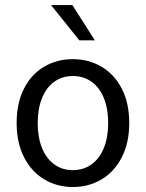

<svg xmlns="http://www.w3.org/2000/svg" viewBox="-20 -734 582 766"><path d="M495.6 -243.2Q495.6 -163.6 465.6 -105.7Q435.5 -47.9 384.3 -17.8Q333 12.2 270.5 12.2Q208.5 12.2 157.5 -17.8Q106.4 -47.9 76.4 -105.7Q46.4 -163.6 46.4 -243.2Q46.4 -323.7 76.2 -381.3Q106 -439 157 -468.5Q208 -498 270.5 -498Q333 -498 384.3 -468.3Q435.5 -438.5 465.6 -380.9Q495.6 -323.2 495.6 -243.2ZM411.6 -243.2Q411.6 -299.8 394.5 -342.3Q377.4 -384.8 345.5 -407.7Q313.5 -430.7 270.5 -430.7Q228 -430.7 196.3 -407.7Q164.6 -384.8 147.5 -342.3Q130.4 -299.8 130.4 -243.2Q130.4 -186.5 147.5 -144Q164.6 -101.6 196.3 -78.4Q228 -55.2 270.5 -55.2Q313.5 -55.2 345.5 -78.4Q377.4 -101.6 394.5 -144Q411.6 -186.5 411.6 -243.2ZM268.6 -713.9 358.4 -573.2H296.4L183.6 -713.9Z"/></svg>

Font: Varta
Style: Regular
Weight: 400
Designer: Joana Correia, Viktoriya Grabowska, Eben Sorkin
Foundry: Sorkin Type
Version: Version 1.003; ttfautohint (v1.3) -l 8 -r 24 -G 200 -x 12 -H